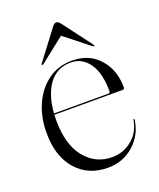

<svg xmlns="http://www.w3.org/2000/svg" viewBox="-119 -680 634 765"><g transform="rotate(-20 198.0 -297.5)"><path d="M375.5 -269Q375.5 -261.5 367 -261.5H78Q77.5 -250 77.5 -238Q77.5 -135.5 122.2 -79.8Q167 -24 238 -24Q285.5 -24 322 -53.8Q358.5 -83.5 367.5 -134.5Q368 -138 369.5 -138Q372.5 -138 372 -133.5Q363.5 -71.5 317.8 -30.8Q272 10 208 10Q124.5 10 74.2 -47.2Q24 -104.5 24 -203.5Q24 -270.5 48.2 -324.2Q72.5 -378 115.8 -409.2Q159 -440.5 217 -440.5Q289 -440.5 332.2 -392.2Q375.5 -344 375.5 -269ZM210 -435Q151.5 -435 117.8 -389.8Q84 -344.5 78.5 -267H309Q316.5 -267 316.5 -275Q316.5 -352 287.2 -393.5Q258 -435 210 -435ZM321.5 -464.5Q319.5 -463 315 -466L210.5 -548.5L106 -466Q101.5 -463 99.5 -464.5Q98 -466.5 101 -471L193.5 -593.5Q202 -605 210.5 -605Q219 -605 227.5 -593.5L320 -471Q323 -466 321.5 -464.5Z"/></g></svg>

Font: Fraunces 144pt Light
Style: Regular
Weight: 300
Version: Version 1.000;[b76b70a41]